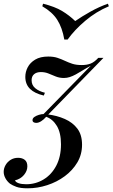

<svg xmlns="http://www.w3.org/2000/svg" viewBox="-60 -828 609 1039"><path d="M90 191Q50 191 28.5 183Q7 175 -6 166Q-22 153 -31 136Q-40 119 -40 102Q-40 83 -30 65.5Q-20 48 -2.5 37Q15 26 38 26Q60 26 74 37Q88 48 88 72Q88 97 69.5 119Q51 141 21 148Q25 158 41 163.5Q57 169 82 169Q133 169 176 143Q219 117 244.5 68.5Q270 20 270 -47Q270 -109 248 -146Q226 -183 190 -196Q176 -180 162 -171.5Q148 -163 136 -163Q128 -163 122 -166.5Q116 -170 116 -178Q116 -188 126 -195Q136 -202 150.5 -206.5Q165 -211 179 -211L170 -205L431 -472Q408 -460 388 -447.5Q368 -435 350.5 -425.5Q333 -416 317.5 -411Q302 -406 286 -406Q262 -406 242 -414Q222 -422 203 -430Q184 -438 161 -438Q138 -438 124.5 -426.5Q111 -415 111 -394Q111 -367 131 -350.5Q151 -334 183 -326L177 -311Q128 -322 102.5 -347Q77 -372 77 -412Q77 -439 90 -464Q103 -489 130.5 -505.5Q158 -522 201 -522Q230 -522 251 -515Q272 -508 291 -499Q310 -490 331 -483Q352 -476 383 -476Q410 -476 430.5 -484Q451 -492 472 -515H500L198 -205L197 -209Q248 -203 291 -184Q334 -165 359 -131.5Q384 -98 384 -45Q384 8 358.5 51Q333 94 290.5 125.5Q248 157 195.5 174Q143 191 90 191ZM347 -714Q383 -739 429.5 -765Q476 -791 524 -808L529 -794Q460 -765 401.5 -715.5Q343 -666 306 -614H288Q277 -678 250 -720.5Q223 -763 169 -794L173 -808Q237 -792 276 -768.5Q315 -745 347 -714Z"/></svg>

Font: Playfair Display Medium
Style: Italic
Weight: 500
Italic angle: -14°
Designer: Claus Eggers Sørensen
Foundry: Claus Eggers Sørensen
Version: Version 1.203